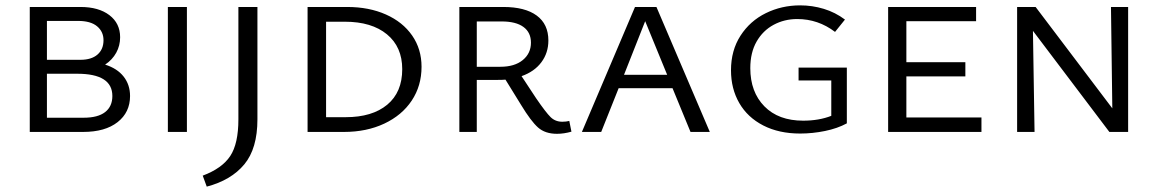

<svg xmlns="http://www.w3.org/2000/svg" viewBox="-20 -492 4319 716"><path d="M465 -134Q465 -73 418.5 -36.5Q372 0 290 0H91V-466H280Q348 -466 388 -435.5Q428 -405 428 -353Q428 -322 413.5 -295.5Q399 -269 372 -251Q417 -237 441 -206.5Q465 -176 465 -134ZM155 -414V-269H280Q321 -269 343.5 -288.5Q366 -308 366 -342Q366 -374 342 -394Q318 -414 271 -414ZM399 -134Q399 -217 268 -217H155V-53H292Q345 -53 372 -74Q399 -95 399 -134Z M606 -466H677V0H606Z M736 163Q808 136 838.5 90Q869 44 869 -47V-466H940V-47Q940 62 891 121Q842 180 751 204Z M1127 0V-466H1275Q1356 -466 1419 -438Q1482 -410 1517 -359.5Q1552 -309 1552 -243Q1552 -172 1515.5 -117Q1479 -62 1413 -31Q1347 0 1263 0ZM1266 -411H1196V-55H1269Q1368 -55 1424 -101.5Q1480 -148 1480 -234Q1480 -317 1423 -364Q1366 -411 1266 -411Z M2111 -1Q2083 7 2057 7Q2013 7 1986.5 -16.5Q1960 -40 1923 -101L1865 -195Q1855 -194 1835 -194H1758V0H1693V-466H1857Q1938 -466 1981.5 -434Q2025 -402 2025 -341Q2025 -295 1999 -260Q1973 -225 1925 -208L1979 -126Q2016 -72 2033.5 -55Q2051 -38 2077 -38Q2091 -38 2103 -41ZM1846 -243Q1899 -243 1929.5 -268Q1960 -293 1960 -333Q1960 -371 1932 -391.5Q1904 -412 1851 -412H1758V-243Z M2488 -163H2287L2222 0H2150L2348 -466H2428L2627 0H2555ZM2468 -213 2386 -413 2307 -213Z M3138 -240V-32Q3103 -13 3056.5 -3.5Q3010 6 2964 6Q2885 6 2826.5 -24Q2768 -54 2737 -107.5Q2706 -161 2706 -230Q2706 -304 2741.5 -359Q2777 -414 2836 -443Q2895 -472 2964 -472Q3009 -472 3052 -459Q3095 -446 3131 -419L3094 -373Q3031 -421 2953 -421Q2905 -421 2865 -399.5Q2825 -378 2801.5 -337Q2778 -296 2778 -238Q2778 -149 2830.5 -95.5Q2883 -42 2975 -42Q3034 -42 3080 -60V-192H2958V-240Z M3640 -54V0H3292V-466H3620V-413H3360V-260H3580V-207H3360V-54Z M4187 -466V0H4117L3832 -377L3838 0H3773V-466H3842L4128 -88L4123 -466Z"/></svg>

Font: Ysabeau SC
Style: Regular
Weight: 400
Designer: Christian Thalmann (Catharsis Fonts)
Version: Version 0.003